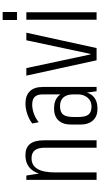

<svg xmlns="http://www.w3.org/2000/svg" viewBox="333 -1096 769 1476"><g transform="rotate(-90 718.0 -357.5)"><path d="M321 -398Q321 -450 301 -475Q281 -500 240 -500Q185 -500 158 -454.5Q131 -409 131 -319L104 -251V-311Q104 -429 143.5 -488Q183 -547 264 -547Q321 -547 349.5 -512Q378 -477 378 -404V0H321ZM74 -540H107L131 -386V0H74Z M731 -175V-413Q731 -456 712 -475.5Q693 -495 652 -495Q618 -495 581.5 -481.5Q545 -468 517 -445L507 -494Q526 -510 551.5 -521.5Q577 -533 605 -540Q633 -547 658 -547Q722 -547 755 -513Q788 -479 788 -413V0H755ZM620 7Q563 7 531 -27.5Q499 -62 499 -124V-196Q499 -259 531 -293Q563 -327 621 -327Q684 -327 717.5 -294Q751 -261 751 -198V-125Q751 -61 717 -27Q683 7 620 7ZM639 -39Q680 -39 705.5 -69Q731 -99 731 -145V-178Q731 -228 708 -254.5Q685 -281 641 -281Q595 -281 576 -257.5Q557 -234 557 -176V-143Q557 -86 575.5 -62.5Q594 -39 639 -39Z M875 -540H933L1038 -47H1042L1147 -540H1205L1087 0H993Z M1362 -540V0H1305V-540ZM1364 -722V-612H1303V-722Z"/></g></svg>

Font: Pathway Extreme Condensed Thin
Style: Regular
Weight: 250
Width: 3
Version: Version 1.001;gftools[0.9.26]